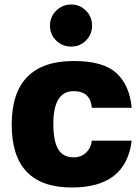

<svg xmlns="http://www.w3.org/2000/svg" viewBox="-20 -819 624 853"><path d="M308 -548Q439 -548 497.5 -494Q556 -440 565 -340H388Q382 -414 307 -414Q217 -414 217 -269Q217 -192 238.5 -156Q260 -120 307 -120Q340 -120 362 -140.5Q384 -161 388 -194H565Q540 14 299 14Q32 14 32 -265Q32 -548 308 -548ZM229.5 -639Q202 -666 202 -705Q202 -744 229.5 -771.5Q257 -799 296 -799Q335 -799 362 -771.5Q389 -744 389 -705Q389 -666 362 -639Q335 -612 296 -612Q257 -612 229.5 -639Z"/></svg>

Font: Nacelle Heavy
Style: Regular
Weight: 800
Designer: Sora Sagano
Foundry: Sora Sagano
Version: Version 1.000;FEAKit 1.0